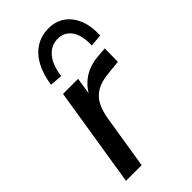

<svg xmlns="http://www.w3.org/2000/svg" viewBox="-231 -816 884 884"><g transform="rotate(-45 210.5 -374.5)"><path d="M32 0 110 -488H208L190 -371H179Q198 -425 242 -459Q286 -493 354 -497L394 -500L393 -414L326 -407Q277 -403 246 -385Q215 -367 199 -336Q183 -305 176 -262L134 0ZM162 -552 101 -557Q109 -617 132.5 -660Q156 -703 192.5 -726Q229 -749 276 -749Q322 -749 355.5 -725.5Q389 -702 406.5 -659Q424 -616 421 -557L361 -552Q364 -615 340 -650Q316 -685 272 -685Q228 -685 199 -650Q170 -615 162 -552Z"/></g></svg>

Font: Nunito Sans 12pt SemiBold
Style: Italic
Weight: 600
Italic angle: -9°
Designer: Vernon Adams
Foundry: Vernon Adams
Version: Version 3.101;gftools[0.9.27]